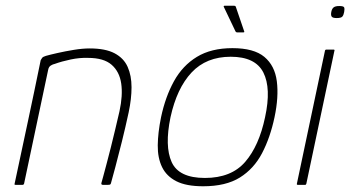

<svg xmlns="http://www.w3.org/2000/svg" viewBox="-20 -645 1222 670"><path d="M34 0Q32 0 31 -1Q30 -2 31 -4Q54 -112 77 -219.5Q100 -327 122 -435Q124 -439 127 -443Q130 -447 140 -450Q154 -454 180.5 -460Q207 -466 237.5 -471Q268 -476 293 -476Q348 -476 380 -459Q412 -442 425.5 -411.5Q439 -381 439 -340.5Q439 -300 429 -253Q418 -202 405.5 -151.5Q393 -101 382.5 -62Q372 -23 367 -5Q366 -2 364 -1Q362 0 357 0H339Q332 0 334 -7Q336 -13 340.5 -30.5Q345 -48 352 -73.5Q359 -99 366.5 -129.5Q374 -160 382 -193Q390 -226 397 -257Q409 -312 403 -353.5Q397 -395 369.5 -419Q342 -443 287 -443Q258 -444 227 -437.5Q196 -431 171 -422Q165 -421 157.5 -416.5Q150 -412 148 -401Q127 -302 106 -202.5Q85 -103 64 -4Q63 -2 62 -1Q61 0 59 0Z M689 5Q630 5 595.5 -12.5Q561 -30 545.5 -62Q530 -94 530.5 -138Q531 -182 542 -236Q557 -307 587 -361.5Q617 -416 667 -446.5Q717 -477 791 -477Q866 -477 902.5 -446.5Q939 -416 946 -361.5Q953 -307 938 -236Q923 -165 894.5 -110.5Q866 -56 817 -25.5Q768 5 689 5ZM695 -24Q787 -24 835.5 -80Q884 -136 905 -236Q927 -337 899 -392Q871 -447 785 -447Q700 -447 648.5 -392Q597 -337 575 -236Q554 -135 579 -79.5Q604 -24 695 -24ZM807 -532Q804 -532 802 -535L761 -621Q760 -623 761 -624Q762 -625 763 -625H796Q798 -625 800 -624.5Q802 -624 803 -621L832 -536Q834 -532 829 -532Z M1181 -603Q1179 -592 1174.5 -587Q1170 -582 1155 -582Q1141 -582 1137.5 -587Q1134 -592 1136 -603Q1138 -614 1144 -619Q1150 -624 1164 -624Q1179 -624 1181 -619Q1183 -614 1181 -603ZM1049 -4Q1048 0 1045 0H1019Q1015 0 1016 -4L1114 -468Q1115 -472 1119 -472H1145Q1146 -472 1147 -471Q1148 -470 1147 -468Z"/></svg>

Font: Glory Thin Thin
Style: Italic
Weight: 250
Italic angle: -12°
Version: Version 1.011